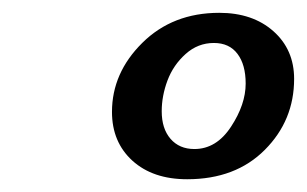

<svg xmlns="http://www.w3.org/2000/svg" viewBox="-20 -660 477 298"><path d="M270.5 -381.8Q217.3 -381.8 185.5 -410.6Q153.8 -439.5 153.8 -486.3Q153.8 -546.9 200.9 -593.5Q248 -640.1 320.3 -640.1Q372.1 -640.1 404.3 -611.6Q436.5 -583 436.5 -537.6Q436.5 -473.1 391.1 -427.5Q345.7 -381.8 270.5 -381.8ZM281.7 -428.7Q315.9 -428.7 338.6 -463.4Q361.3 -498 361.3 -530.3Q361.3 -559.6 348.6 -576.4Q335.9 -593.3 312 -593.3Q287.1 -593.3 268.1 -576.2Q249 -559.1 240 -535.2Q231 -511.2 231 -487.3Q231 -460.4 244.6 -444.6Q258.3 -428.7 281.7 -428.7Z"/></svg>

Font: Elstob 18pt SemiBold
Style: Italic
Weight: 600
Italic angle: -20°
Designer: Peter S. Baker
Version: Version 1.015